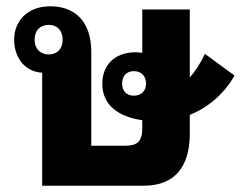

<svg xmlns="http://www.w3.org/2000/svg" viewBox="-20 -590 765 610"><path d="M140 -570C68 -570 25 -524 25 -464C25 -408 58 -362 114 -359V0H437C535 0 583 -60 583 -166V-225C640 -248 692 -291 725 -350L631 -419C618 -391 601 -364 583 -344V-560H432V-422C425 -423 419 -424 412 -424C339 -424 305 -378 305 -324C305 -255 357 -219 432 -208V-183C432 -140 416 -127 377 -127H270V-425C270 -525 215 -570 140 -570ZM135 -417C108 -417 90 -435 90 -464C90 -494 108 -511 135 -511C161 -511 179 -494 179 -464C179 -434 161 -417 135 -417ZM405 -286C383 -286 368 -300 368 -325C368 -349 383 -364 405 -364C428 -364 444 -349 444 -325C444 -300 428 -286 405 -286Z"/></svg>

Font: Noto Sans Thai Looped SemiCondensed ExtraBold
Style: Regular
Weight: 800
Width: 4
Designer: Sasikarn Vongin, Ben Mitchell
Foundry: The Fontpad Ltd
Version: Version 1.001